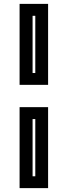

<svg xmlns="http://www.w3.org/2000/svg" viewBox="-20 -770 349 990"><path d="M81 -332.5V-750H228V-332.5ZM148 -393.5H162V-688.5H148ZM81 200V-217.5H228V200ZM148 139H162V-156H148Z"/></svg>

Font: Tourney Thin
Style: Regular
Weight: 100
Designer: Tyler Finck
Foundry: Etcetera Type Co
Version: Version 1.015